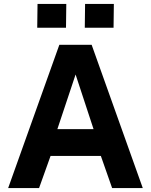

<svg xmlns="http://www.w3.org/2000/svg" viewBox="-20 -949 762 969"><path d="M279.5 -723H442.5L700.5 0H545.8L489 -162H235.2L177.2 0H21.2ZM452.2 -297.2 361.5 -573 269.5 -297.2ZM409.4 -929H554.6L553.1 -809H407.9ZM169.4 -929H314.6L313.1 -809H167.9Z"/></svg>

Font: Public Sans VF
Style: Regular
Weight: 400
Designer: Pablo Impallari, Rodrigo Fuenzalida (Modified by Dan O. Williams and USWDS)
Version: Version 1.003